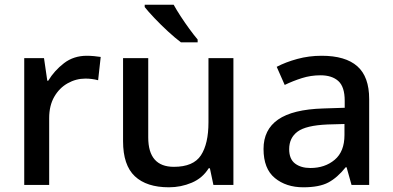

<svg xmlns="http://www.w3.org/2000/svg" viewBox="-20 -879 1669 816"><path d="M349 -642Q363 -642 379.5 -640.5Q396 -639 408 -637L397 -538Q371 -545 343 -545Q303 -545 267.5 -525Q232 -505 210.5 -467.5Q189 -430 189 -377V-93H83V-632H167L181 -536H185Q211 -579 252 -610.5Q293 -642 349 -642Z M972 -632V-93H887L872 -164H867Q841 -122 795 -102.5Q749 -83 698 -83Q603 -83 553 -130Q503 -177 503 -279V-632H610V-295Q610 -170 719 -170Q802 -170 834 -219Q866 -268 866 -359V-632ZM718 -859Q730 -837 748 -809.5Q766 -782 785 -756Q804 -730 820 -711V-699H749Q725 -717 694.5 -745Q664 -773 636.5 -802Q609 -831 595 -849V-859Z M1347 -642Q1448 -642 1498.5 -597.5Q1549 -553 1549 -458V-93H1474L1453 -168H1449Q1414 -124 1375.5 -103.5Q1337 -83 1269 -83Q1196 -83 1148 -122.5Q1100 -162 1100 -246Q1100 -328 1162 -371Q1224 -414 1353 -418L1445 -421V-451Q1445 -510 1418 -534.5Q1391 -559 1342 -559Q1301 -559 1263 -547Q1225 -535 1190 -518L1156 -595Q1194 -615 1243.5 -628.5Q1293 -642 1347 -642ZM1372 -350Q1280 -346 1244.5 -319.5Q1209 -293 1209 -245Q1209 -203 1234 -184Q1259 -165 1299 -165Q1361 -165 1402.5 -200Q1444 -235 1444 -305V-352Z"/></svg>

Font: Noto Sans Telugu UI Medium
Style: Regular
Weight: 500
Designer: Jelle Bosma - Monotype Design Team
Foundry: Monotype Imaging Inc.
Version: Version 2.005; ttfautohint (v1.8.4.7-5d5b)